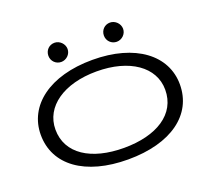

<svg xmlns="http://www.w3.org/2000/svg" viewBox="-135 -974 1269 1157"><g transform="rotate(-20 500.0 -395.5)"><path d="M321 -679C354 -679 383 -706 383 -740C383 -773 354 -802 321 -802C286 -802 260 -775 260 -740C260 -706 287 -679 321 -679ZM677 -679C710 -679 739 -706 739 -740C739 -773 710 -802 677 -802C642 -802 616 -775 616 -740C616 -706 643 -679 677 -679ZM500 11C776 11 946 -114 946 -308C946 -495 776 -627 500 -627C224 -627 54 -495 54 -308C54 -114 224 11 500 11ZM500 -63C290 -63 148 -152 148 -308C148 -455 290 -553 500 -553C710 -553 852 -455 852 -308C852 -152 710 -63 500 -63Z"/></g></svg>

Font: Inconsolata UltraExpanded
Style: Regular
Weight: 400
Width: 9
Monospace: yes
Designer: Raph Levien, Cyreal, Brenton Simpson
Foundry: Raph Levien, Cyreal, Google
Version: Version 3.100